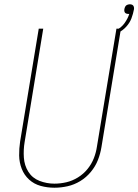

<svg xmlns="http://www.w3.org/2000/svg" viewBox="-20 -869 646 897"><path d="M234 8Q265 8 296 1Q327 -6 355 -23Q383 -40 404.5 -66Q426 -92 437.5 -121.5Q449 -151 454 -182L545 -735H524L433 -185Q429 -157 418.5 -130Q408 -103 389 -79.5Q370 -56 344 -40Q318 -24 290 -17.5Q262 -11 234 -11Q198 -11 164.5 -24Q131 -37 112.5 -66.5Q94 -96 91.5 -132.5Q89 -169 95 -205L182 -735H161L74 -208Q69 -175 69.5 -142.5Q70 -110 81.5 -80.5Q93 -51 116 -30Q139 -9 170 -0.5Q201 8 234 8ZM532 -716Q553 -726 569.5 -744Q586 -762 594 -783Q602 -804 606 -826Q607 -832 605 -838Q603 -844 598 -846.5Q593 -849 587 -849Q581 -849 574.5 -846.5Q568 -844 565 -838Q562 -832 561 -826Q560 -820 561.5 -814.5Q563 -809 568 -806.5Q573 -804 579 -804Q582 -804 584 -804Q577 -782 562 -761Q547 -740 525 -730Z"/></svg>

Font: Iosevka Sparkle Thin Oblique
Style: Regular
Weight: 100
Italic angle: -9°
Designer: Belleve Invis
Foundry: Belleve Invis
Version: Version 4.5.0; ttfautohint (v1.8.3)